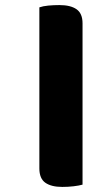

<svg xmlns="http://www.w3.org/2000/svg" viewBox="-20 -687 410 756"><path d="M305 40Q291 44 269.5 46.5Q248 49 225 49Q182 49 158.5 32.5Q135 16 135 -24V-658Q149 -663 170 -665Q191 -667 214 -667Q258 -667 281.5 -650.5Q305 -634 305 -595Z"/></svg>

Font: Baloo Bhai
Style: Regular
Weight: 400
Designer: Supriya Tembe, Noopur Datye and Ek Type
Foundry: Ek Type
Version: Version 1.443;PS 1.000;hotconv 16.6.51;makeotf.lib2.5.65220;